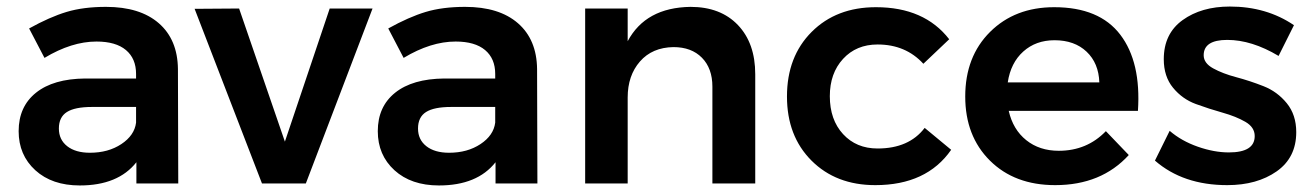

<svg xmlns="http://www.w3.org/2000/svg" viewBox="-20 -561 4013 587"><path d="M525 0H397V-65Q341 6 224 6Q139 6 88 -40.5Q37 -87 37 -160Q37 -235 90 -277.5Q143 -320 240 -321H396V-335Q396 -382 365 -408Q334 -434 275 -434Q199 -434 116 -384L69 -474Q132 -509 183.5 -524.5Q235 -540 304 -540Q408 -540 465.5 -490Q523 -440 524 -350ZM255 -94Q311 -94 351 -120.5Q391 -147 396 -186V-234H261Q209 -234 184.5 -218.5Q160 -203 160 -168Q160 -134 185.5 -114Q211 -94 255 -94Z M575 -534 711 -535 851 -128 988 -535H1119L915 0H781Z M1623 0H1495V-65Q1439 6 1322 6Q1237 6 1186 -40.5Q1135 -87 1135 -160Q1135 -235 1188 -277.5Q1241 -320 1338 -321H1494V-335Q1494 -382 1463 -408Q1432 -434 1373 -434Q1297 -434 1214 -384L1167 -474Q1230 -509 1281.5 -524.5Q1333 -540 1402 -540Q1506 -540 1563.5 -490Q1621 -440 1622 -350ZM1353 -94Q1409 -94 1449 -120.5Q1489 -147 1494 -186V-234H1359Q1307 -234 1282.5 -218.5Q1258 -203 1258 -168Q1258 -134 1283.5 -114Q1309 -94 1353 -94Z M2091 -540Q2183 -540 2236 -484.5Q2289 -429 2289 -334V0H2158V-296Q2158 -352 2126 -384.5Q2094 -417 2039 -417Q1974 -416 1936.5 -373Q1899 -330 1899 -263V0H1769V-535H1899V-435Q1954 -538 2091 -540Z M2803 -366Q2749 -425 2663 -425Q2598 -425 2557.5 -381Q2517 -337 2517 -267Q2517 -195 2557.5 -151Q2598 -107 2663 -107Q2759 -107 2807 -170L2888 -103Q2813 5 2656 5Q2536 5 2461 -70Q2386 -145 2386 -266Q2386 -388 2461.5 -463.5Q2537 -539 2658 -539Q2806 -539 2882 -441Z M3203 -539Q3341 -539 3405 -455Q3469 -371 3459 -222H3064Q3077 -165 3117.5 -132.5Q3158 -100 3217 -100Q3303 -100 3361 -160L3431 -87Q3347 5 3206 5Q3082 5 3006.5 -70Q2931 -145 2931 -266Q2931 -388 3007 -463.5Q3083 -539 3203 -539ZM3061 -309H3341Q3339 -368 3302 -403Q3265 -438 3204 -438Q3147 -438 3108.5 -403.5Q3070 -369 3061 -309Z M3889 -390Q3807 -439 3732 -439Q3660 -439 3660 -392Q3660 -368 3689 -352Q3718 -336 3759.5 -325Q3801 -314 3843 -297.5Q3885 -281 3914 -245.5Q3943 -210 3943 -157Q3943 -79 3883 -37Q3823 5 3732 5Q3597 5 3511 -70L3556 -161Q3592 -130 3642 -112.5Q3692 -95 3737 -95Q3816 -95 3816 -145Q3816 -172 3787.5 -188.5Q3759 -205 3718 -216.5Q3677 -228 3636 -243Q3595 -258 3566.5 -292.5Q3538 -327 3538 -380Q3538 -458 3595.5 -499.5Q3653 -541 3740 -541Q3852 -541 3936 -484Z"/></svg>

Font: Montserrat arm Medium
Style: Regular
Weight: 500
Designer: Julieta Ulanovsky
Foundry: Julieta Ulanovsky
Version: Version 6.000;PS 006.000;hotconv 1.0.88;makeotf.lib2.5.64775